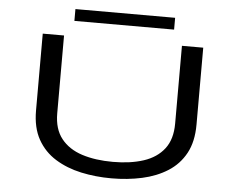

<svg xmlns="http://www.w3.org/2000/svg" viewBox="-57 -908 1213 988"><g transform="rotate(5 550.0 -414.0)"><path d="M553 11Q470.5 11 395.8 -5.2Q321 -21.5 262.5 -57.8Q204 -94 170.2 -154.2Q136.5 -214.5 136.5 -302.5V-700H246.5V-298Q246.5 -217 285.5 -167.8Q324.5 -118.5 393.5 -96.2Q462.5 -74 553 -74Q643.5 -74 711.5 -96.2Q779.5 -118.5 817.5 -167.8Q855.5 -217 855.5 -298V-700H965.5V-302.5Q965.5 -214.5 932.8 -154.2Q900 -94 842.5 -57.8Q785 -21.5 710.5 -5.2Q636 11 553 11ZM293 -779.5V-840.5H808V-779.5Z"/></g></svg>

Font: Trispace Expanded
Style: Regular
Weight: 400
Width: 7
Designer: Tyler Finck
Foundry: Etcetera Type Company
Version: Version 1.210; ttfautohint (v1.8.3)